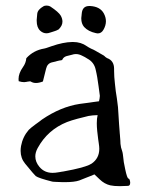

<svg xmlns="http://www.w3.org/2000/svg" viewBox="-20 -653 523 677"><path d="M303.2 -76.2Q330.1 -94.7 330.1 -128.4Q330.1 -132.8 329.6 -137.2Q329.1 -142.1 328.1 -148.9L326.2 -162.1Q323.7 -180.2 322.8 -190.9Q321.3 -206.1 321.3 -218.3Q321.3 -235.4 324.2 -247.1Q318.8 -247.1 306.6 -246.1Q294.9 -244.6 292 -244.1L272.9 -239.3L253.4 -234.4Q231.4 -228.5 216.3 -222.7Q147.9 -195.3 112.8 -130.9Q104.5 -115.7 104.5 -101.6Q104.5 -82 119.1 -64.5Q136.7 -43.5 165.5 -43.5Q174.8 -43.5 185.1 -45.4Q186 -45.4 191.4 -46.4L196.8 -47.4L203.1 -48.3Q222.7 -51.8 238.3 -55.2Q289.1 -66.4 303.2 -76.2ZM433.1 -23.4Q437.5 -22.9 439 -10.7V-8.3Q439 2 431.2 2.4Q415.5 3.4 402.8 3.4Q381.3 3.4 368.7 0.5Q348.1 -4.4 331.5 -20.5L313 -38.1L298.8 -32.2L285.2 -26.9Q270 -20.5 259.3 -16.6Q242.7 -10.7 207 -10.7H201.7Q188.5 -10.7 175.8 -11.7Q171.4 -11.7 167.5 -12.2Q164.6 -12.7 164.1 -12.7Q115.7 -24.9 106 -32.2Q101.6 -35.6 68.4 -76.2Q52.7 -95.2 52.7 -121.1Q52.7 -129.4 54.2 -138.2Q60.1 -170.4 81.1 -194.8Q85.9 -200.2 105 -214.4Q111.8 -219.2 119.1 -224.6Q125 -229 127.9 -231.4Q193.8 -276.4 260.7 -286.6L293.9 -291L311 -293.5L329.1 -295.9L331.1 -305.7Q332 -310.5 332 -314V-315.9L327.6 -348.6L322.8 -380.9L320.3 -394L317.4 -407.2Q312 -433.6 288.1 -446.3L279.3 -451.7L270.5 -456.1Q258.8 -462.4 247.6 -462.4Q240.7 -462.4 233.9 -460L214.4 -455.1Q203.6 -451.7 199.7 -442.4Q199.2 -440.9 195.3 -440.4L191.9 -439.9L189 -439.5Q184.1 -438.5 180.7 -437.5L175.8 -436Q170.4 -434.6 163.1 -433.1Q147 -429.2 142.6 -411.1L131.3 -365.7Q117.7 -360.4 106.9 -360.4Q96.7 -360.4 88.9 -365.2Q87.9 -366.2 85.4 -366.2Q84 -366.2 82 -365.7L77.6 -365.2L73.2 -364.3Q69.3 -363.3 65.4 -363.3Q56.6 -363.3 45.9 -366.7Q45.4 -370.6 45.4 -374.5Q45.4 -394.5 61 -416.5Q71.3 -430.7 72.8 -447.8Q98.1 -475.6 136.2 -481.9Q141.6 -482.9 149.4 -485.8L162.1 -490.2Q203.1 -504.4 234.4 -504.9H237.8Q265.6 -504.9 286.1 -490.2Q291.5 -486.3 301.3 -481.4L309.1 -478L316.4 -474.1Q333 -464.8 346.2 -457L349.1 -454.6L351.6 -452.1Q355 -449.2 357.4 -448.2Q382.3 -439.5 382.3 -410.2V-403.3Q382.3 -382.8 385.3 -357.4L388.2 -331.5L392.1 -306.2Q394 -291 396 -275.4Q397.5 -257.8 397.5 -252.4Q397.5 -248 399.9 -214.4Q400.9 -203.6 401.9 -188.5L402.3 -182.6L402.8 -177.7Q403.3 -172.4 403.3 -170.4L404.3 -158.2L404.8 -146Q406.2 -131.8 410.2 -122.1Q412.1 -116.7 413.1 -109.9L414.6 -97.7Q415 -92.8 416.5 -81.5Q418.9 -68.4 421.4 -56.6Q428.2 -23.9 433.1 -23.4ZM346.2 -605.5Q353.5 -591.8 353.5 -578.1Q353.5 -563 344.7 -547.9Q337.4 -535.2 324.7 -535.2Q321.8 -535.2 318.4 -536.1Q291 -542 276.4 -558.1Q266.6 -569.8 266.6 -587.9V-589.4L267.1 -594.2L267.6 -598.6L268.1 -604Q270 -631.8 294.4 -631.8H297.9Q333 -629.9 346.2 -605.5ZM157.7 -629.9Q186.5 -610.8 194.3 -597.7Q200.2 -586.9 200.2 -576.7Q200.2 -561.5 185.5 -548.3L183.6 -547.9L181.2 -546.4L174.8 -543.9L166 -541L156.7 -538.1Q149.9 -535.6 144 -535.6Q131.8 -535.6 122.1 -544.4Q109.4 -555.7 109.4 -579.6V-583L111.3 -604.5Q112.8 -619.1 133.3 -630.9Q137.2 -633.3 143.6 -633.3H145.5Q153.3 -632.8 157.7 -629.9Z"/></svg>

Font: Kurland
Style: Regular
Weight: 400
Designer: GGBot
Version: 0.22